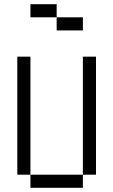

<svg xmlns="http://www.w3.org/2000/svg" viewBox="-20 -895 540 915"><path d="M375 -750V-812.5H250V-750ZM125 -62.5V0H375V-62.5ZM125 -62.5V-625H62.5V-62.5ZM375 -62.5H437.5V-625H375ZM250 -812.5V-875H125V-812.5Z"/></svg>

Font: Unifont
Style: Regular
Weight: 500
Version: Version 15.1.04